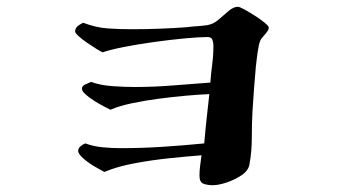

<svg xmlns="http://www.w3.org/2000/svg" viewBox="-20 -636 1040 565"><path d="M771 -555Q771 -548 762.5 -538Q754 -528 749 -522Q744 -515 741 -499Q738 -483 736 -466.5Q734 -450 733 -441Q730 -408 727.5 -375Q725 -342 723 -309Q721 -272 721 -230.5Q721 -189 714 -152Q711 -134 691 -120.5Q671 -107 647 -99Q623 -91 606 -91Q590 -91 578.5 -95.5Q567 -100 567 -119Q567 -134 569 -149Q571 -164 573 -179Q532 -176 479.5 -170.5Q427 -165 376 -155.5Q325 -146 287 -130Q279 -134 260 -145Q241 -156 225.5 -169.5Q210 -183 210 -192Q210 -200 217.5 -206Q225 -212 231 -214Q256 -205 282.5 -202.5Q309 -200 335 -200Q397 -200 458.5 -204Q520 -208 581 -214Q584 -250 588 -286.5Q592 -323 596 -359Q568 -358 528.5 -354.5Q489 -351 447 -345.5Q405 -340 367.5 -332Q330 -324 305 -313Q299 -316 285.5 -323Q272 -330 257 -339.5Q242 -349 231.5 -358.5Q221 -368 221 -375Q221 -383 232 -388Q243 -393 248 -395Q275 -385 311 -382.5Q347 -380 376 -380Q432 -380 488 -384.5Q544 -389 599 -393Q601 -420 604.5 -447Q608 -474 608 -502Q608 -511 605 -519Q602 -527 591 -527Q566 -527 523.5 -523Q481 -519 434 -512.5Q387 -506 346 -498Q305 -490 282 -482Q277 -484 264 -492Q251 -500 236.5 -510Q222 -520 211.5 -529.5Q201 -539 201 -543Q201 -553 209 -559.5Q217 -566 225 -569Q262 -555 295.5 -552.5Q329 -550 367 -550Q449 -550 530 -556Q545 -558 560.5 -559Q576 -560 590 -562Q608 -565 623.5 -578.5Q639 -592 653 -604Q667 -616 680 -616Q685 -616 699.5 -608Q714 -600 730.5 -589.5Q747 -579 759 -569Q771 -559 771 -555Z"/></svg>

Font: Kaisei HarunoUmi
Style: Bold
Weight: 700
Designer: Font-Kai, 金井和夫
Foundry: KAZUO KANAI
Version: Version 5.003